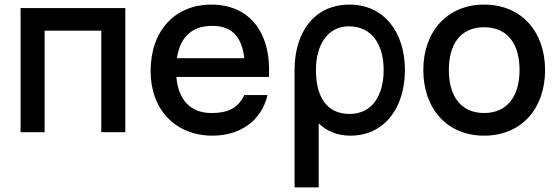

<svg xmlns="http://www.w3.org/2000/svg" viewBox="-20 -575 2430 835"><path d="M69.5 0H174V-441.5H420.5V0H525V-540H69.5Z M904.5 15C1020.5 15 1116 -46 1143.5 -161.5H1042.5C1013 -100 964.5 -83.5 899.5 -83.5C808.5 -83.5 755.5 -140.5 747 -240.5H1149.5C1160.5 -434 1064.5 -555 899.5 -555C741.5 -555 635 -442.5 635 -265.5C635 -98.5 743 15 904.5 15ZM749.5 -322C763 -413.5 814 -462.5 903.5 -462.5C986.5 -462.5 1031.5 -417 1042.5 -322Z M1503.5 15C1654 15 1741 -108.5 1741 -270.5C1741 -433.5 1651.5 -555 1500 -555C1344 -555 1261 -431.5 1261 -270.5V240H1366V-38.5C1400.5 -5 1447 15 1503.5 15ZM1354 -270.5C1354 -376.5 1402.5 -460.5 1497 -460.5C1601 -460.5 1648.5 -376.5 1648.5 -270.5C1648.5 -163.5 1601 -79.5 1500.5 -79.5C1397.5 -79.5 1354 -158.5 1354 -270.5Z M2085.5 15C2246.5 15 2350.5 -101.5 2350.5 -270.5C2350.5 -437.5 2247.5 -555 2085.5 -555C1926.5 -555 1821 -439.5 1821 -270.5C1821 -103 1923.5 15 2085.5 15ZM1932 -270.5C1932 -380.5 1980.5 -456.5 2085.5 -456.5C2187.5 -456.5 2239.5 -383.5 2239.5 -270.5C2239.5 -160 2188.5 -83.5 2085.5 -83.5C1984.5 -83.5 1932 -156.5 1932 -270.5Z"/></svg>

Font: Eudonet SemiBold
Style: Regular
Weight: 600
Designer: Mikhail Sharanda
Foundry: Mikhail Sharanda
Version: Version 4.503;Glyphs 3.1.2 (3151)